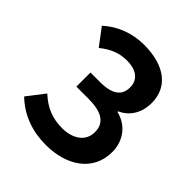

<svg xmlns="http://www.w3.org/2000/svg" viewBox="-207 -895 1050 1050"><g transform="rotate(45 318.5 -370.0)"><path d="M313 14C473 14 598 -67 598 -216C598 -308 540 -373 463 -391V-396C527 -424 561 -485 561 -558C561 -680 468 -754 306 -754C215 -754 131 -721 69 -664L143 -566C191 -605 240 -627 301 -627C368 -627 417 -598 417 -535C417 -474 378 -439 278 -439H206V-330H300C401 -330 454 -298 454 -226C454 -154 393 -114 311 -114C239 -114 179 -136 120 -191L42 -90C119 -16 213 14 313 14Z"/></g></svg>

Font: Noto Sans HK
Style: Bold
Weight: 700
Designer: Ryoko NISHIZUKA 西塚涼子 (kana, bopomofo & ideographs); Paul D. Hunt (Latin, Greek & Cyrillic); Sandoll Communications 산돌커뮤니
Foundry: Adobe
Version: Version 2.002;hotconv 1.0.116;makeotfexe 2.5.65601